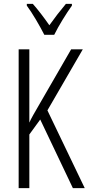

<svg xmlns="http://www.w3.org/2000/svg" viewBox="-20 -968 456 988"><path d="M350 -948H319C285 -907 264 -880 234 -838C207 -877 174 -920 149 -948H118V-939C147 -900 184 -836 208 -789H259C282 -836 320 -897 350 -939ZM416 0 224 -400 406 -714H346L186 -437C158 -389 139 -356 131 -337V-714H76V0H131V-276L187 -353L355 0Z"/></svg>

Font: Noto Sans UI Condensed Light
Style: Regular
Weight: 300
Width: 3
Designer: Monotype Design Team
Foundry: Monotype Imaging Inc.
Version: Version 1.901